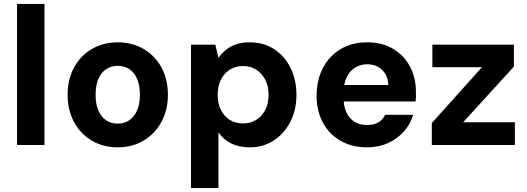

<svg xmlns="http://www.w3.org/2000/svg" viewBox="-20 -740 2692 980"><path d="M67 0V-720H207V0Z M580 12Q507 12 449 -22Q391 -56 358 -117Q325 -178 325 -256Q325 -335 358 -395.5Q391 -456 449 -490Q507 -524 581 -524Q655 -524 713 -490Q771 -456 804 -396Q837 -336 837 -256Q837 -178 803.5 -117Q770 -56 712.5 -22Q655 12 580 12ZM580 -109Q614 -109 639 -125.5Q664 -142 679 -175Q694 -208 694 -256Q694 -305 679.5 -338Q665 -371 639.5 -387.5Q614 -404 581 -404Q549 -404 523 -387.5Q497 -371 482.5 -338Q468 -305 468 -256Q468 -208 482.5 -175Q497 -142 522.5 -125.5Q548 -109 580 -109Z M955 220V-512H1079L1095 -445Q1110 -466 1132 -484.5Q1154 -503 1184 -513.5Q1214 -524 1254 -524Q1326 -524 1379.5 -489Q1433 -454 1463 -393.5Q1493 -333 1493 -255Q1493 -178 1461.5 -117.5Q1430 -57 1376.5 -22.5Q1323 12 1256 12Q1200 12 1160 -8Q1120 -28 1095 -64V220ZM1221 -110Q1258 -110 1287.5 -128Q1317 -146 1334 -179Q1351 -212 1351 -256Q1351 -300 1334 -333Q1317 -366 1287.5 -384.5Q1258 -403 1221 -403Q1182 -403 1153 -384.5Q1124 -366 1107.5 -333Q1091 -300 1091 -256Q1091 -212 1107.5 -179Q1124 -146 1153 -128Q1182 -110 1221 -110Z M1854 12Q1777 12 1719 -21Q1661 -54 1628.5 -113.5Q1596 -173 1596 -251Q1596 -331 1628 -392.5Q1660 -454 1718 -489Q1776 -524 1854 -524Q1930 -524 1986 -491Q2042 -458 2072.5 -400.5Q2103 -343 2103 -270Q2103 -260 2103 -247.5Q2103 -235 2101 -222H1696V-306H1962Q1960 -355 1930 -383.5Q1900 -412 1854 -412Q1821 -412 1793.5 -395.5Q1766 -379 1750 -347Q1734 -315 1734 -266V-236Q1734 -196 1748.5 -165.5Q1763 -135 1789.5 -118.5Q1816 -102 1852 -102Q1890 -102 1912 -116Q1934 -130 1946 -154H2089Q2075 -107 2042 -69.5Q2009 -32 1961 -10Q1913 12 1854 12Z M2184 0V-112L2440 -397H2187V-512H2603V-400L2344 -116H2608V0Z"/></svg>

Font: DM Sans 12pt ExtraBold
Style: Regular
Weight: 800
Version: Version 4.004;gftools[0.9.30]